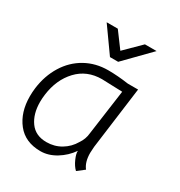

<svg xmlns="http://www.w3.org/2000/svg" viewBox="-170 -829 895 956"><g transform="rotate(30 277.0 -350.5)"><path d="M19 -201Q19 -225 22 -249Q32 -325 68.5 -384Q105 -443 163 -475.5Q221 -508 293 -508Q347 -508 410 -499H469L422 -142Q420 -118 420 -107Q420 -54 444 -24L404 7Q386 -10 373 -39.5Q360 -69 362 -85Q333 -43 289.5 -16.5Q246 10 201 10Q113 10 66 -49.5Q19 -109 19 -201ZM347 -127Q367 -156 370 -190L406 -450L346 -452L288 -454Q202 -454 147 -395.5Q92 -337 80 -245Q77 -223 77 -202Q77 -133 109 -88.5Q141 -44 204 -44Q250 -44 287.5 -66.5Q325 -89 347 -127ZM166 -711H230L296 -622L386 -711H453L314 -569H267Z"/></g></svg>

Font: Bellota Text
Style: Italic
Weight: 400
Italic angle: -7.5°
Designer: Kemie Guaida
Foundry: Kemie Guaida
Version: Version 4.001